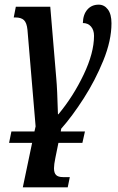

<svg xmlns="http://www.w3.org/2000/svg" viewBox="-20 -565 506 825"><path d="M241 0H345L334 49H231L218 113Q212 142 212 158Q212 178 221 187Q230 196 251 196H280L271 240H78L118 49H19L29 0H128L133 -22L98 -437Q95 -467 83 -478.5Q71 -490 46 -490H39L48 -536H196L222 -226Q226 -184 229 -74H231Q295 -151 339.5 -244.5Q384 -338 384 -411Q384 -436 371 -451Q358 -466 336 -466Q337 -503 355.5 -524Q374 -545 404 -545Q428 -545 443.5 -524.5Q459 -504 459 -465Q459 -391 424 -305Q389 -219 339.5 -142Q290 -65 243 -12Z"/></svg>

Font: Noto Serif CondSemiBold
Style: Italic
Weight: 600
Width: 3
Italic angle: -12°
Designer: Monotype Design Team
Foundry: Monotype Imaging Inc.
Version: Version 1.001